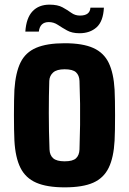

<svg xmlns="http://www.w3.org/2000/svg" viewBox="-20 -796 555 826"><path d="M258 10Q182 10 136 -10Q90 -30 68 -74Q46 -118 42 -191Q41 -210 40.5 -239.5Q40 -269 40 -301.5Q40 -334 40.5 -363Q41 -392 42 -410Q47 -484 68.5 -527.5Q90 -571 136 -590.5Q182 -610 258 -610Q336 -610 381.5 -589.5Q427 -569 448 -525Q469 -481 473 -410Q474 -391 474.5 -361.5Q475 -332 475 -299.5Q475 -267 474.5 -238Q474 -209 473 -191Q469 -118 447.5 -74Q426 -30 381 -10Q336 10 258 10ZM258 -102Q293 -102 307 -115Q321 -128 322 -153Q324 -212 324.5 -258.5Q325 -305 324.5 -350Q324 -395 322 -448Q321 -472 307 -485Q293 -498 258 -498Q224 -498 208.5 -484Q193 -470 192 -448Q190 -387 190 -309.5Q190 -232 193 -153Q194 -128 209 -115Q224 -102 258 -102ZM89 -660Q93 -719 120 -747.5Q147 -776 193 -776Q228 -776 249 -764.5Q270 -753 286.5 -741Q303 -729 324 -729Q367 -729 369 -763H427Q424 -704 395.5 -678.5Q367 -653 322 -653Q290 -653 268.5 -665Q247 -677 229 -689Q211 -701 190 -701Q152 -701 147 -660Z"/></svg>

Font: Big Shoulders Text Black
Style: Regular
Weight: 900
Designer: Patric King
Foundry: XO Type Co
Version: Version 1.000; ttfautohint (v1.8.2)